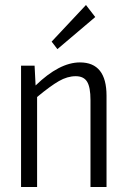

<svg xmlns="http://www.w3.org/2000/svg" viewBox="-20 -746 506 766"><path d="M209 -550 186 -580 323 -726 360 -678ZM299 -497Q405 -497 405 -364V0H341V-347Q341 -398 327.5 -420Q314 -442 282 -442Q249 -442 215 -422.5Q181 -403 128 -359V0H64V-484H118L122 -405Q217 -497 299 -497Z"/></svg>

Font: exo2condensed_l
Style: Regular
Weight: 300
Width: 3
Designer: Natanael Gama
Version: Version 1.001;PS 001.001;hotconv 1.0.70;makeotf.lib2.5.58329